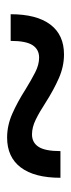

<svg xmlns="http://www.w3.org/2000/svg" viewBox="150 -560 200 540"><g transform="rotate(-90 250.0 -290.0)"><path d="M367 -210Q333 -210 300 -224.5Q267 -239 231 -262Q205 -279 183.5 -289.5Q162 -300 142 -300Q119 -300 107 -281.5Q95 -263 95 -220H20Q20 -293 49 -331.5Q78 -370 133 -370Q167 -370 200 -355.5Q233 -341 269 -318Q295 -302 316.5 -291Q338 -280 358 -280Q381 -280 393 -298.5Q405 -317 405 -360H480Q480 -287 451 -248.5Q422 -210 367 -210Z"/></g></svg>

Font: M PLUS 1 Code
Style: Regular
Weight: 400
Designer: Coji Morishita
Foundry: UNDERFOREST DESIGN
Version: Version 1.005